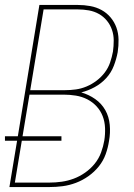

<svg xmlns="http://www.w3.org/2000/svg" viewBox="-22 -755 542 775"><path d="M16 0 47 -187H-2V-205H50L137 -735H292Q318 -735 342.5 -730.5Q367 -726 388 -714.5Q409 -703 424.5 -684.5Q440 -666 448 -643.5Q456 -621 456.5 -595.5Q457 -570 453 -544Q448 -517 437.5 -489.5Q427 -462 407 -440Q387 -418 360.5 -403.5Q334 -389 306 -382Q337 -373 362.5 -355Q388 -337 403 -310.5Q418 -284 421 -251Q424 -218 418 -186Q414 -159 404.5 -132.5Q395 -106 377 -83.5Q359 -61 335 -44Q311 -27 284.5 -17Q258 -7 231 -3.5Q204 0 178 0ZM100 -391H240Q262 -391 284 -394Q306 -397 327.5 -406Q349 -415 368 -429.5Q387 -444 401 -462.5Q415 -481 422.5 -503Q430 -525 434 -547Q437 -569 437 -591.5Q437 -614 430 -634.5Q423 -655 409.5 -671.5Q396 -688 377.5 -698.5Q359 -709 337 -713Q315 -717 292 -717H154ZM38 -18H178Q202 -18 227 -21.5Q252 -25 276 -34Q300 -43 322 -58.5Q344 -74 360.5 -94.5Q377 -115 386 -139.5Q395 -164 399 -188Q403 -213 402 -238.5Q401 -264 392.5 -286Q384 -308 368 -325.5Q352 -343 330.5 -354Q309 -365 284.5 -369Q260 -373 235 -373H97L69 -205H226V-187H66Z"/></svg>

Font: Iosevka Curly Thin Oblique
Style: Regular
Weight: 100
Italic angle: -9°
Monospace: yes
Designer: Belleve Invis
Foundry: Belleve Invis
Version: Version 11.1.0; ttfautohint (v1.8.3)